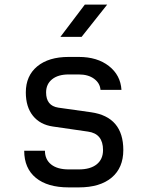

<svg xmlns="http://www.w3.org/2000/svg" viewBox="-20 -805 640 833"><path d="M278 8Q186 8 135.5 -33.5Q85 -75 85 -151H175Q175 -113 202 -91.5Q229 -70 278 -70H322Q372 -70 399.5 -92Q427 -114 427 -154Q427 -225 362 -234L210 -256Q154 -264 123 -302.5Q92 -341 92 -404Q92 -476 141.5 -517Q191 -558 278 -558H322Q402 -558 452.5 -518.5Q503 -479 507 -415H416Q414 -444 388.5 -463Q363 -482 322 -482H278Q232 -482 206 -461Q180 -440 180 -404Q180 -346 233 -338L375 -318Q515 -298 515 -154Q515 -77 464.5 -34.5Q414 8 322 8ZM242 -645 348 -785H445L334 -645Z"/></svg>

Font: JetBrainsMonoNL NFM
Style: Regular
Weight: 400
Monospace: yes
Designer: Philipp Nurullin, Konstantin Bulenkov
Foundry: JetBrains
Version: Version 2.304; ttfautohint (v1.8.4.7-5d5b);Nerd Fonts 3.3.0